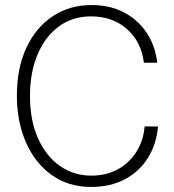

<svg xmlns="http://www.w3.org/2000/svg" viewBox="-20 -730 690 762"><path d="M342 12Q251 12 184.5 -36Q118 -84 82.5 -166Q47 -248 47 -350Q47 -460 85 -541Q123 -622 190 -666Q257 -710 343 -710Q415 -710 470.5 -681.5Q526 -653 561 -601.5Q596 -550 604 -481H551Q541 -564 484 -614.5Q427 -665 341 -665Q268 -665 213.5 -625Q159 -585 129 -513.5Q99 -442 99 -349Q99 -253 130.5 -182Q162 -111 217 -72Q272 -33 342 -33Q402 -33 447.5 -58Q493 -83 521 -127Q549 -171 554 -228H607Q601 -157 566.5 -102.5Q532 -48 474.5 -18Q417 12 342 12Z"/></svg>

Font: Azeret Mono Thin
Style: Regular
Weight: 100
Designer: Martin Vácha
Foundry: Displaay
Version: Version 1.002